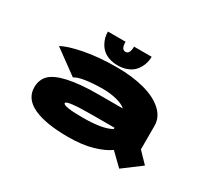

<svg xmlns="http://www.w3.org/2000/svg" viewBox="-131 -918 1313 1184"><g transform="rotate(30 525.0 -326.0)"><path d="M646 -675Q646 -655 641.2 -635.2Q636.5 -615.5 625 -595Q613.5 -574.5 596.2 -559Q579 -543.5 551.5 -533.8Q524 -524 489.5 -524Q455 -524 427.5 -534Q400 -544 383 -559.5Q366 -575 354.8 -595.5Q343.5 -616 339 -635.5Q334.5 -655 334.5 -675H460Q460 -620.5 490.5 -620.5Q520.5 -620.5 520.5 -675ZM494.5 -512Q604.5 -512 690 -489Q775.5 -466 824.8 -421Q874 -376 874 -315.5V-147.5L945.5 -73.5L817.5 22.5L731.5 -61Q691 -31.5 619.2 -10.2Q547.5 11 444 11Q284.5 11 198.8 -29.5Q113 -70 113 -151Q113 -204 146 -238Q179 -272 262 -291Q345 -310 483 -310H651.5Q630 -330 584.2 -341.8Q538.5 -353.5 486.5 -353.5Q422.5 -353.5 367.2 -345.8Q312 -338 288.5 -322L118 -446.5Q160 -471.5 261.8 -491.8Q363.5 -512 494.5 -512ZM666.5 -172.5V-181.5H514Q324.5 -181.5 324.5 -160Q324.5 -137.5 466 -137.5Q607.5 -137.5 666.5 -172.5Z"/></g></svg>

Font: League Mono Extended ExtraBold
Style: Regular
Weight: 800
Width: 9
Designer: Tyler Finck
Foundry: The League of Moveable Type / Tyler Finck
Version: Version 2.210